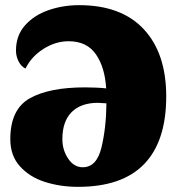

<svg xmlns="http://www.w3.org/2000/svg" viewBox="-20 -703 684 745"><path d="M625 -329Q625 -155 539.5 -66.5Q454 22 283 22Q214 22 154.5 3Q95 -16 57.5 -57.5Q20 -99 20 -163Q20 -279 95.5 -321.5Q171 -364 310 -364Q330 -364 353 -363Q376 -362 392 -360Q387 -442 352 -492.5Q317 -543 246 -543Q196 -543 149 -513.5Q102 -484 79 -437Q62 -445 52 -465Q42 -485 42 -507Q42 -565 77 -604.5Q112 -644 168 -663.5Q224 -683 287 -683Q451 -683 538 -589.5Q625 -496 625 -329ZM393 -302Q369 -304 360 -304Q294 -304 258 -268Q222 -232 222 -163Q222 -121 244.5 -87.5Q267 -54 301 -54Q355 -54 373.5 -130Q392 -206 393 -302Z"/></svg>

Font: Sansita ExtraBold
Style: Regular
Weight: 800
Designer: Pablo Cosgaya
Foundry: Omnibus-Type
Version: Version 1.006